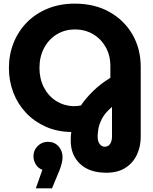

<svg xmlns="http://www.w3.org/2000/svg" viewBox="-20 -732 840 1056"><path d="M565 218Q472 218 420.5 169.5Q369 121 369 41Q369 30 369.5 18.5Q370 7 372 -6Q295 -7 232 -35Q169 -63 123.5 -111Q78 -159 53.5 -222.5Q29 -286 29 -358Q29 -431 54.5 -495.5Q80 -560 127.5 -608.5Q175 -657 242 -684.5Q309 -712 391 -712Q501 -712 582.5 -666Q664 -620 709 -541.5Q754 -463 754 -364V21Q754 74 733 119Q712 164 670 191Q628 218 565 218ZM385 -148Q405 -148 425 -152Q452 -192 492.5 -231.5Q533 -271 587 -304V-369Q587 -427 561.5 -472.5Q536 -518 492 -544Q448 -570 392 -570Q336 -570 291.5 -542.5Q247 -515 222 -467Q197 -419 197 -359Q197 -299 221 -252Q245 -205 287.5 -177.5Q330 -150 385 -148ZM556 75Q575 75 585.5 59.5Q596 44 596 19V-144Q557 -111 540.5 -78.5Q524 -46 520.5 -20Q517 6 517 19Q517 46 528.5 60.5Q540 75 556 75ZM177 304 213 202Q189 193 176.5 171.5Q164 150 164 128Q164 94 187.5 71Q211 48 243 48Q280 48 302 73Q324 98 324 132Q324 162 307 205L266 304Z"/></svg>

Font: MuseoModerno
Style: Bold
Weight: 700
Designer: Pablo Cosgaya, Héctor Gatti, Marcela Romero, and the Authors of The MuseoModerno Project.
Foundry: Omnibus-Type Team
Version: Version 1.001